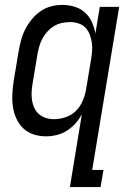

<svg xmlns="http://www.w3.org/2000/svg" viewBox="-20 -548 540 783"><path d="M200 -62Q223 -62 247.5 -70Q272 -78 289.5 -95.5Q307 -113 317 -136.5Q327 -160 331 -183L351 -303Q354 -321 355.5 -339Q357 -357 354.5 -374Q352 -391 346 -407Q340 -423 328.5 -435Q317 -447 300.5 -452.5Q284 -458 266 -458Q250 -458 233 -454.5Q216 -451 201 -442Q186 -433 174 -420Q162 -407 153.5 -391.5Q145 -376 140.5 -360Q136 -344 133 -328L113 -208Q110 -191 109 -173.5Q108 -156 110.5 -139.5Q113 -123 120 -108Q127 -93 139 -82.5Q151 -72 167 -67Q183 -62 200 -62ZM265 215 314 -83Q304 -63 288.5 -45.5Q273 -28 253.5 -15.5Q234 -3 211.5 2.5Q189 8 168 8Q141 8 116.5 0Q92 -8 74.5 -25Q57 -42 46.5 -65Q36 -88 32.5 -113.5Q29 -139 30.5 -166Q32 -193 36 -219L56 -339Q60 -362 66 -384.5Q72 -407 83 -428.5Q94 -450 109.5 -469Q125 -488 145 -502Q165 -516 188 -522Q211 -528 234 -528Q260 -528 284.5 -520.5Q309 -513 326.5 -497Q344 -481 354.5 -458.5Q365 -436 369 -411L387 -520H466L356 145H402L390 215Z"/></svg>

Font: Iosevka Oblique
Style: Regular
Weight: 400
Italic angle: -9°
Monospace: yes
Designer: Belleve Invis
Foundry: Belleve Invis
Version: Version 32.5.0; ttfautohint (v1.8.4)